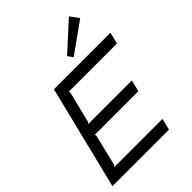

<svg xmlns="http://www.w3.org/2000/svg" viewBox="-303 -1263 1415 1415"><g transform="rotate(-45 404.5 -556.0)"><path d="M631 -90 609 0H20L220 -810H809L787 -720H282L289 -710L227 -460L215 -450H672L650 -360H193L200 -350L139 -100L126 -90ZM678 -1112 728 -1044 490 -874 461 -914Z"/></g></svg>

Font: Sinkin Sans 400 Italic
Style: Italic
Weight: 400
Italic angle: -112°
Designer: Keith Bates
Foundry: K-Type
Version: Sinkin Sans (version 1.0)  by Keith Bates   •   © 2014   www